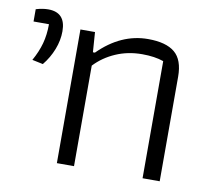

<svg xmlns="http://www.w3.org/2000/svg" viewBox="-63 -589 739 662"><g transform="rotate(10 306.0 -258.5)"><path d="M31 -336Q49 -368 57.5 -399Q66 -430 66 -467H12V-510Q35 -517 55 -517Q116 -517 116 -451Q116 -419 103.5 -387Q91 -355 69 -328ZM176 -468H227L232 -398H239Q317 -476 412 -476Q475 -476 505.5 -450.5Q536 -425 536 -366V0H476V-410Q445 -421 401 -421Q351 -421 308.5 -402.5Q266 -384 236 -352V0H176Z"/></g></svg>

Font: Athiti
Style: Regular
Weight: 400
Designer: CadsonDemak Team
Foundry: CadsonDemak
Version: Version 1.033